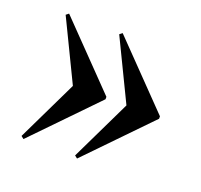

<svg xmlns="http://www.w3.org/2000/svg" viewBox="-86 -579 666 635"><g transform="rotate(20 246.5 -261.0)"><path d="M265.5 -257 55.5 -40.5 46 -48 149 -261.5 46 -474.5 55.5 -482 265.5 -265.5ZM454 -257 244 -40.5 234.5 -48 337.5 -261.5 234.5 -474.5 244 -482 454 -265.5Z"/></g></svg>

Font: Newsreader Display SemiBold
Style: Regular
Weight: 600
Designer: Hugues Gentile
Foundry: Production Type
Version: Version 1.001